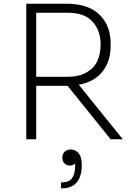

<svg xmlns="http://www.w3.org/2000/svg" viewBox="-20 -753 715 1038"><path d="M175.8 0H122.1V-732.9H339.8Q456.5 -732.9 517.3 -674.3Q578.1 -615.7 578.1 -517.1V-504.9Q578.1 -421.9 534.2 -366.2Q490.2 -310.5 405.8 -294.9L644 0H578.1L345.2 -289.1H175.8ZM347.2 -684.1H175.8V-337.9H347.2Q407.2 -337.9 447.8 -361.3Q488.3 -384.8 506.1 -422.9Q523.9 -460.9 523.9 -511.2Q523.9 -588.9 480 -636.5Q436 -684.1 347.2 -684.1ZM316.9 265.1H310.1V232.9H317.9Q386.2 232.9 386.2 143.1V130.9Q375 142.1 357.9 142.1Q340.3 142.1 328.6 130.4Q316.9 118.7 316.9 99.1Q316.9 79.1 329.6 67.1Q342.3 55.2 361.8 55.2Q389.2 55.2 405.5 75.7Q421.9 96.2 421.9 136.2V141.1Q421.9 202.6 394 233.9Q366.2 265.1 316.9 265.1Z"/></svg>

Font: Sora ExtraLight
Style: Regular
Weight: 200
Designer: Jonathan Barnbrook, Julián Moncada
Foundry: Barnbrook Fonts
Version: Version 2.000